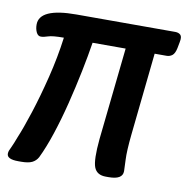

<svg xmlns="http://www.w3.org/2000/svg" viewBox="-65 -587 641 652"><g transform="rotate(10 255.5 -260.5)"><path d="M39 2Q0 2 0 -17Q0 -23 2 -28Q4 -33 9 -43.5Q14 -54 23 -78Q37 -111 56 -169.5Q75 -228 92.5 -298.5Q110 -369 119 -438Q80 -438 65.5 -433Q51 -428 41 -428Q31 -428 25.5 -439.5Q20 -451 20 -466Q20 -523 147 -523H488Q500 -523 506.5 -516.5Q513 -510 509 -491L505 -470Q501 -451 492.5 -444.5Q484 -438 473 -438H432L402 -154Q396 -96 397.5 -66.5Q399 -37 399 -27Q399 2 351 2H341Q310 2 300.5 -22.5Q291 -47 298 -120L332 -438H218Q211 -393 199.5 -336.5Q188 -280 173.5 -222Q159 -164 142 -112.5Q125 -61 107 -24Q100 -11 87 -4.5Q74 2 49 2Z"/></g></svg>

Font: Asap Condensed Condensed Medium
Style: Italic
Weight: 500
Width: 3
Italic angle: -6°
Designer: Pablo Cosgaya
Foundry: Omnibus-Type
Version: Version 3.001; ttfautohint (v1.8.4.7-5d5b)